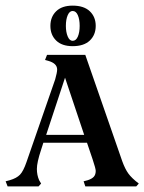

<svg xmlns="http://www.w3.org/2000/svg" viewBox="-25 -662 513 682"><path d="M468 -10 459 0H278L272 -18L287 -22Q302 -27 308.5 -34.5Q315 -42 315 -55Q315 -63 304 -96L284 -155H129L121 -130Q106 -85 106 -62Q106 -40 114 -22L121 -10L112 0H2L-5 -18L10 -22Q34 -29 46 -41.5Q58 -54 69 -86L171 -380Q178 -405 178 -415Q178 -437 146 -446L135 -449L142 -467H278L409 -90Q419 -62 431 -45.5Q443 -29 468 -10ZM274 -183 206 -386 139 -183ZM154 -570Q154 -602 174.5 -622Q195 -642 233 -642Q273 -642 294 -622Q315 -602 315 -570Q315 -538 294 -518Q273 -498 233 -498Q195 -498 174.5 -518Q154 -538 154 -570ZM258 -570Q258 -593 251.5 -608Q245 -623 233 -623Q222 -623 215.5 -608Q209 -593 209 -570Q209 -548 215.5 -532.5Q222 -517 233 -517Q245 -517 251.5 -532Q258 -547 258 -570Z"/></svg>

Font: Katibeh
Style: Regular
Weight: 400
Designer: Arabic design by Kourosh Beigpour, Latin design by Eduardo Tunni, engineering by Lasse Fister
Version: Version 1.000